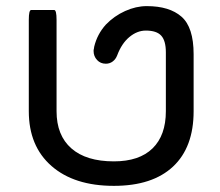

<svg xmlns="http://www.w3.org/2000/svg" viewBox="-20 -602 720 628"><path d="M74.2 -238.3V-537.1Q74.2 -569.3 82 -569.3H157.2Q165 -569.3 165 -537.1V-238.3Q165 -159.2 213.4 -116.7Q261.7 -74.2 352.5 -74.2Q435.5 -74.2 479 -116.7Q522.5 -159.2 522.5 -238.3V-430.7Q522.5 -468.8 507.3 -485.4Q492.2 -502 457 -502Q428.7 -502 403.3 -481Q377.9 -460 363.3 -420.9Q358.4 -408.2 348.6 -400.9Q338.9 -393.6 326.2 -393.6Q308.6 -393.6 297.4 -405.8Q286.1 -418 286.1 -435.5Q286.1 -439.5 287.1 -442.4L288.1 -449.2Q297.9 -490.2 326.2 -521.5Q353.5 -549.8 389.2 -565.9Q424.8 -582 460 -582Q534.2 -582 573.7 -547.4Q613.3 -512.7 613.3 -424.8V-238.3Q613.3 -120.1 545.9 -57.1Q478.5 5.9 352.5 5.9Q222.7 5.9 148.4 -59.1Q74.2 -124 74.2 -238.3Z"/></svg>

Font: YuPearl-Regular
Style: Regular
Weight: 400
Designer: Max Yao
Foundry: Max-Everyday
Version: Version 1.011; ttfautohint (v1.8.3)